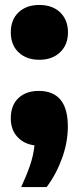

<svg xmlns="http://www.w3.org/2000/svg" viewBox="-20 -578 318 774"><path d="M65.5 176Q87 129.5 101 88.8Q115 48 119 8Q76.5 2.5 50 -26.2Q23.5 -55 23.5 -101Q23.5 -153.5 54.2 -182.5Q85 -211.5 136 -211.5Q253.5 -211.5 253.5 -68Q253.5 -4.5 230 60.2Q206.5 125 168 176ZM138.5 -337Q87 -337 55.2 -366.8Q23.5 -396.5 23.5 -447.5Q23.5 -498.5 54.8 -528.2Q86 -558 138.5 -558Q191.5 -558 222.8 -527.8Q254 -497.5 254 -447.5Q254 -397.5 222.2 -367.2Q190.5 -337 138.5 -337Z"/></svg>

Font: Encode Sans SmCnd XBd
Style: Regular
Weight: 800
Width: 4
Designer: Multiple Designers
Foundry: Impallari Type
Version: Version 3.002; ttfautohint (v1.8.3) -l 8 -r 50 -G 200 -x 14 